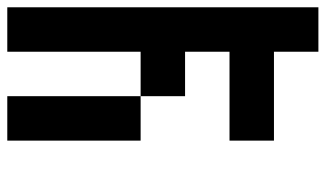

<svg xmlns="http://www.w3.org/2000/svg" viewBox="-208 -708 915 540"><g transform="rotate(90 250.0 -437.5)"><path d="M0 0V-875H125V-750H375V-625H125V-500H250V-375H125V0ZM250 0V-375H375V0Z"/></g></svg>

Font: GalmuriMono7 Regular
Style: Regular
Weight: 400
Designer: Lee Minseo (quiple)
Version: Version 2.399;hotconv 1.1.1;makeotfexe 2.6.0 DEVELOPMENT